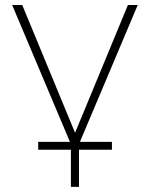

<svg xmlns="http://www.w3.org/2000/svg" viewBox="-20 -559 596 763"><path d="M261.7 36.1H131.8V4.9H266.6L264.6 20.5L28.3 -539.1H68.4L290 -2.9H266.6L488.3 -539.1H527.3L291 20.5L289.1 4.9H424.8V36.1H293.9V183.6H261.7Z"/></svg>

Font: Min Sans VF VF
Style: Regular
Weight: 400
Designer: Jinseong-Kim, NotoSansCJK, Nunito
Foundry: Jinseong-Kim
Version: Version 1.420;Glyphs 3.1.2 (3151)